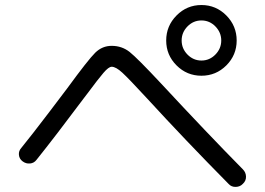

<svg xmlns="http://www.w3.org/2000/svg" viewBox="-20 -797 1040 753"><path d="M715.3 -583Q738.3 -559.6 770 -559.6Q801.8 -559.6 824.7 -583Q847.7 -606.4 847.7 -638.2Q847.7 -669.9 824.7 -693.4Q801.8 -716.8 770 -716.8Q738.3 -716.8 715.3 -693.4Q692.4 -669.9 692.4 -638.2Q692.4 -606.4 715.3 -583ZM672.4 -736.3Q712.9 -777.3 770 -777.3Q827.1 -777.3 867.7 -736.3Q908.2 -695.3 908.2 -638.2Q908.2 -581.1 867.7 -540.5Q827.1 -500 770 -500Q712.9 -500 672.4 -540.5Q631.8 -581.1 631.8 -638.2Q631.8 -695.3 672.4 -736.3ZM63.5 -216.8Q105.5 -268.6 173.8 -358.4Q242.2 -448.2 244.1 -451.2Q326.2 -563.5 353.5 -590.3Q380.9 -617.2 418 -617.2Q458 -617.2 488.3 -593.3Q518.6 -569.3 613.3 -467.8Q792 -275.4 932.6 -132.8Q944.3 -121.1 944.8 -104.5Q945.3 -87.9 932.6 -76.2Q921.9 -64.5 904.8 -64Q887.7 -63.5 877 -75.2Q708 -246.1 555.7 -412.1Q485.4 -488.3 460 -511.7Q434.6 -535.2 418 -535.2Q406.2 -535.2 385.7 -511.2Q365.2 -487.3 323.2 -430.7Q315.4 -419.9 310.5 -414.1Q197.3 -262.7 123 -169.9Q113.3 -157.2 97.7 -155.8Q82 -154.3 68.8 -164.1Q55.7 -173.8 54.2 -189.5Q52.7 -205.1 63.5 -216.8Z"/></svg>

Font: Rounded Mgen+ 1mn regular
Style: Regular
Weight: 400
Designer: [Source Han Sans]
Ryoko NISHIZUKA  (kana & ideographs); Paul D. Hunt (Latin, Greek & Cyrillic); Wenlong ZHANG  (bopomofo
Version: Version 1.059.20150602